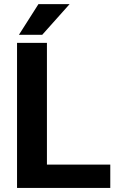

<svg xmlns="http://www.w3.org/2000/svg" viewBox="-20 -921 581 941"><path d="M520.5 -114.3V0H63.5V-710.9H210V-114.3ZM72.8 -750.5 168.5 -900.9H321.3L187 -750.5Z"/></svg>

Font: Vazirmatn RD UI
Style: Bold
Weight: 700
Designer: Saber Rastikerdar
Foundry: Saber Rastikerdar
Version: Version 33.003